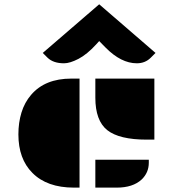

<svg xmlns="http://www.w3.org/2000/svg" viewBox="-20 -857 789 877"><path d="M415.5 -498H685.1V-219.2H650.4Q524.4 -219.2 469.7 -262.7Q415.5 -306.2 415.5 -410.6ZM64 -243.2Q64 -296.9 78.1 -343Q92.3 -389.2 122.1 -423.8Q185.5 -498 305.7 -498H343.3V0H317.9Q194.3 0 127.9 -67.4Q64 -131.3 64 -243.2ZM415.5 -127.4H659.7V-113.8Q659.7 -68.4 627 -37.1Q586.9 0 513.2 0H415.5ZM272.5 -567.9Q223.6 -567.9 197.3 -593.3L175.3 -615.2L433.1 -837.4L690.4 -615.2L668.5 -593.3Q643.1 -567.9 605 -567.9Q533.2 -567.9 462.4 -639.6L433.1 -669.4L419.4 -654.3Q377.4 -608.4 338.4 -588.1Q299.3 -567.9 272.5 -567.9Z"/></svg>

Font: Plaster
Style: Regular
Weight: 400
Designer: Eben Sorkin
Foundry: Eben Sorkin
Version: Version 1.007